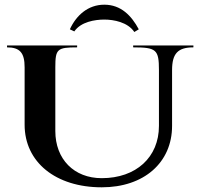

<svg xmlns="http://www.w3.org/2000/svg" viewBox="-20 -794 855 819"><path d="M278 -669 297 -660C325 -701 385 -710.5 425 -710.5C465 -710.5 525 -699.5 553 -657.5L572 -669C541 -727 496 -774 425 -774C355 -774 305 -728 278 -669ZM10 -592C64.8 -592 85 -568.8 85 -507V-262C85 -102.5 217.4 5 414 5C594 5 714 -100.5 714 -257V-495C714 -565.5 738.6 -592 805 -592V-600H548V-592C647 -592 658 -582.3 658 -495V-257C658 -123.2 560.4 -34 414 -34C295.7 -34 216 -114.9 216 -235V-507C216 -584.8 224 -592 309 -592V-600H10Z"/></svg>

Font: Prida01
Style: Black
Weight: 900
Designer: gluk
Foundry: gluk
Version: Version 00.072